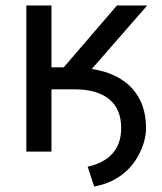

<svg xmlns="http://www.w3.org/2000/svg" viewBox="-20 -548 584 694"><path d="M312 -298.8Q407.2 -283.7 457.5 -228.5Q507.8 -173.3 507.8 -85.4Q507.8 -40 483.4 8.1Q459 56.2 417 86.4Q375 116.7 320.3 126L296.9 54.7Q418 26.9 418 -85.4Q418 -152.8 375.7 -188.5Q333.5 -224.1 252.9 -225.1H166V0H75.2V-528.3H166V-304.7H210.4L402.8 -528.3H512.2Z"/></svg>

Font: Roboto
Style: Regular
Weight: 400
Designer: Google
Version: Version 2.134; 2016; ttfautohint (v1.6)